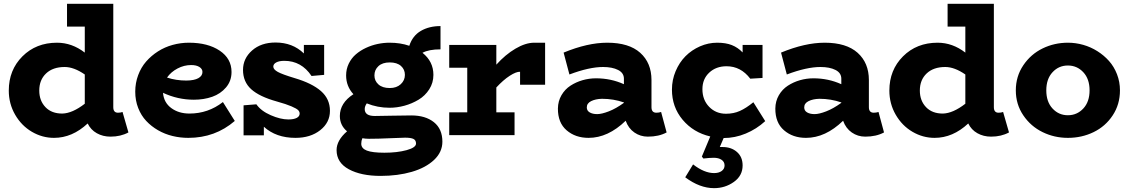

<svg xmlns="http://www.w3.org/2000/svg" viewBox="-20 -706 5896 1003"><path d="M620.1 -121.1 650.9 -14.2Q610.4 7.8 557.1 7.8Q517.6 7.8 485.8 -10Q454.1 -27.8 438 -61Q357.4 14.2 262.2 14.2Q200.7 14.2 146.5 -17.6Q92.3 -49.3 59.1 -106.7Q25.9 -164.1 25.9 -232.9Q25.9 -340.3 97.2 -411.6Q168.5 -482.9 277.8 -482.9Q356 -482.9 422.9 -431.2V-566.9H330.1V-686H571.8V-146Q571.8 -117.2 596.2 -117.2Q610.4 -117.2 620.1 -121.1ZM185.1 -232.9Q185.1 -180.2 217.5 -146.2Q250 -112.3 306.2 -112.8Q358.4 -114.3 422.9 -164.1V-316.9Q366.2 -356 317.9 -356Q256.3 -356 220.7 -322.3Q185.1 -288.6 185.1 -232.9Z M1144.5 -172.9 1206.5 -74.2Q1104 14.2 963.9 14.2Q921.4 14.2 881.1 4.4Q840.8 -5.4 805.7 -25.6Q770.5 -45.9 743.9 -74.2Q717.3 -102.5 701.9 -141.8Q686.5 -181.2 686.5 -227.1Q686.5 -272.5 701.7 -313.2Q716.8 -354 743.4 -384.5Q770 -415 805.2 -437.5Q840.3 -460 881.8 -471.4Q923.3 -482.9 966.8 -482.9Q1065.9 -482.9 1127.7 -441.4Q1189.5 -399.9 1189.5 -330.1Q1189.5 -283.2 1160.9 -249.5Q1132.3 -215.8 1088.6 -200.4Q1044.9 -185.1 992.7 -185.1Q908.7 -185.1 831.5 -221.2Q835.9 -169.9 874.8 -141.4Q913.6 -112.8 969.7 -112.8Q1067.4 -112.8 1144.5 -172.9ZM978.5 -366.2Q941.4 -366.2 907.2 -348.1Q873 -330.1 852.5 -300.8Q899.9 -285.2 953.6 -285.2Q994.6 -285.6 1016.1 -297.6Q1037.6 -309.6 1037.6 -330.1Q1037.6 -346.2 1021.5 -356.2Q1005.4 -366.2 978.5 -366.2Z M1519.5 -297.9Q1610.4 -271 1657 -230Q1703.6 -189 1703.6 -127Q1703.6 -65.9 1652.8 -25.9Q1602.1 14.2 1523.4 14.2Q1421.9 14.2 1358.4 -43.9V1H1252.4V-155.8L1319.3 -161.1Q1343.3 -126.5 1394.3 -104.2Q1445.3 -82 1486.3 -82Q1514.6 -82 1530 -90.1Q1545.4 -98.1 1545.4 -112.8Q1545.4 -122.6 1537.6 -130.6Q1529.8 -138.7 1502.7 -150.4Q1475.6 -162.1 1426.3 -175.8Q1335 -201.2 1292.2 -240Q1249.5 -278.8 1249.5 -340.8Q1249.5 -400.4 1296.6 -442.1Q1343.8 -483.9 1419.4 -483.9Q1508.8 -483.9 1567.4 -426.8V-471.2H1673.3V-314.9L1607.4 -309.1Q1554.7 -388.2 1465.3 -388.2Q1438.5 -388.2 1423.1 -379.9Q1407.7 -371.6 1407.7 -357.9Q1407.7 -343.3 1431.2 -330.3Q1454.6 -317.4 1519.5 -297.9Z M2128.9 -103Q2202.6 -103 2246.8 -67.6Q2291 -32.2 2291 34.2Q2291 88.4 2247.6 129.4Q2204.1 170.4 2131.1 191.7Q2058.1 212.9 1968.3 212.9Q1866.2 212.9 1802.2 178.2Q1738.3 143.6 1738.3 78.1Q1738.3 27.3 1793 -20Q1755.4 -51.3 1755.4 -100.1Q1755.4 -168 1826.2 -213.9Q1788.1 -255.4 1788.1 -312Q1788.1 -345.2 1802 -373.8Q1815.9 -402.3 1838.9 -422.1Q1861.8 -441.9 1891.6 -455.8Q1921.4 -469.7 1952.9 -476.3Q1984.4 -482.9 2015.1 -482.9Q2071.8 -482.9 2118.2 -466.8Q2135.3 -519.5 2178.7 -544.7Q2222.2 -569.8 2281.2 -569.8V-448.2Q2220.2 -448.2 2187 -430.2Q2244.1 -384.8 2244.1 -314.9Q2244.1 -273.4 2222.4 -239.5Q2200.7 -205.6 2166.5 -185.1Q2132.3 -164.6 2093 -153.8Q2053.7 -143.1 2015.1 -143.1Q1952.1 -143.1 1896 -166Q1885.3 -150.9 1885.3 -136.2Q1885.3 -100.1 1938 -100.1Q1968.8 -100.1 2027.1 -101.6Q2085.4 -103 2128.9 -103ZM2016.1 -379.9Q1978 -379.9 1957 -360.6Q1936 -341.3 1936 -312Q1936 -283.7 1957 -264.9Q1978 -246.1 2016.1 -246.1Q2051.8 -246.1 2073.5 -266.1Q2095.2 -286.1 2095.2 -314.9Q2095.2 -343.3 2074.5 -361.6Q2053.7 -379.9 2016.1 -379.9ZM1988.3 91.8Q2054.7 91.8 2104 78.4Q2153.3 64.9 2153.3 43.9Q2153.3 26.4 2139.9 19.8Q2126.5 13.2 2096.2 13.2Q2077.6 13.2 2016.6 16.1Q1955.6 19 1907.2 19Q1890.1 19 1873 16.1Q1867.2 29.3 1867.2 44.9Q1867.2 69.3 1896.2 80.6Q1925.3 91.8 1988.3 91.8Z M2771 -482.9H2827.6V-263.2H2696.8V-331.1Q2676.8 -332 2642.8 -310.1Q2608.9 -288.1 2572.8 -249V-119.1H2668V0H2326.7V-119.1H2420.9V-352.1H2326.7V-471.2H2572.8V-368.2Q2620.1 -420.9 2672.9 -451.9Q2725.6 -482.9 2771 -482.9Z M3433.6 -121.1 3462.4 -14.2Q3421.9 7.8 3364.3 7.8Q3325.2 7.8 3293.9 -13.9Q3262.7 -35.6 3248.5 -75.2Q3156.2 14.2 3054.7 14.2Q2985.8 14.2 2939.9 -25.4Q2894 -64.9 2894.5 -139.2Q2895 -177.7 2913.1 -208.7Q2931.2 -239.7 2960.2 -258.5Q2989.3 -277.3 3023.4 -287.1Q3057.6 -296.9 3093.3 -296.9Q3171.4 -296.9 3239.3 -266.1V-294.9Q3239.3 -325.2 3208.7 -340.6Q3178.2 -356 3130.4 -356Q3058.1 -356 2954.6 -316.9L2924.3 -431.2Q3049.3 -482.9 3152.3 -482.9Q3265.6 -482.9 3324.5 -430.2Q3383.3 -377.4 3383.3 -288.1V-146Q3383.3 -117.2 3408.7 -117.2Q3421.9 -117.2 3433.6 -121.1ZM3045.4 -145Q3045.4 -127.4 3060.8 -118.7Q3076.2 -109.9 3099.6 -109.9Q3123 -109.9 3160.4 -124.3Q3197.8 -138.7 3239.3 -168.9V-170.9Q3185.1 -189.9 3124.5 -189.9Q3090.8 -189 3068.1 -177.7Q3045.4 -166.5 3045.4 -145Z M3754.4 62Q3800.3 62 3829.8 87.9Q3859.4 113.8 3859.4 158.2Q3859.4 211.9 3813.7 244.4Q3768.1 276.9 3710.4 276.9Q3635.3 276.9 3559.6 220.2L3600.6 152.8Q3659.2 198.2 3710.4 198.2Q3734.9 198.2 3750 187.3Q3765.1 176.3 3765.1 158.2Q3765.1 139.2 3749.3 128.7Q3733.4 118.2 3708.5 118.2Q3688.5 118.2 3654.3 122.1L3646.5 111.8L3690.4 6.8Q3602.1 -13.7 3546.1 -80.3Q3490.2 -147 3490.2 -237.8Q3490.2 -288.6 3509.5 -334.2Q3528.8 -379.9 3561 -412.4Q3593.3 -444.8 3636.7 -463.9Q3680.2 -482.9 3726.6 -482.9Q3771.5 -482.9 3803 -470.5Q3834.5 -458 3859.4 -432.1V-471.2H3963.4V-298.8L3899.4 -294.9Q3850.1 -359.9 3775.4 -359.9Q3720.7 -359.9 3685.1 -326.7Q3649.4 -293.5 3649.4 -240.2Q3649.4 -184.1 3684.6 -147.9Q3719.7 -111.8 3772.5 -111.8Q3812.5 -111.8 3845.2 -126.5Q3877.9 -141.1 3915.5 -171.9L3977.5 -73.2Q3932.1 -31.7 3875.7 -8.3Q3819.3 15.1 3760.3 15.1L3740.2 62Z M4569.3 -121.1 4598.1 -14.2Q4557.6 7.8 4500 7.8Q4460.9 7.8 4429.7 -13.9Q4398.4 -35.6 4384.3 -75.2Q4292 14.2 4190.4 14.2Q4121.6 14.2 4075.7 -25.4Q4029.8 -64.9 4030.3 -139.2Q4030.8 -177.7 4048.8 -208.7Q4066.9 -239.7 4095.9 -258.5Q4125 -277.3 4159.2 -287.1Q4193.4 -296.9 4229 -296.9Q4307.1 -296.9 4375 -266.1V-294.9Q4375 -325.2 4344.5 -340.6Q4314 -356 4266.1 -356Q4193.8 -356 4090.3 -316.9L4060.1 -431.2Q4185.1 -482.9 4288.1 -482.9Q4401.4 -482.9 4460.2 -430.2Q4519 -377.4 4519 -288.1V-146Q4519 -117.2 4544.4 -117.2Q4557.6 -117.2 4569.3 -121.1ZM4181.2 -145Q4181.2 -127.4 4196.5 -118.7Q4211.9 -109.9 4235.4 -109.9Q4258.8 -109.9 4296.1 -124.3Q4333.5 -138.7 4375 -168.9V-170.9Q4320.8 -189.9 4260.3 -189.9Q4226.6 -189 4203.9 -177.7Q4181.2 -166.5 4181.2 -145Z M5220.2 -121.1 5251 -14.2Q5210.4 7.8 5157.2 7.8Q5117.7 7.8 5085.9 -10Q5054.2 -27.8 5038.1 -61Q4957.5 14.2 4862.3 14.2Q4800.8 14.2 4746.6 -17.6Q4692.4 -49.3 4659.2 -106.7Q4626 -164.1 4626 -232.9Q4626 -340.3 4697.3 -411.6Q4768.6 -482.9 4877.9 -482.9Q4956.1 -482.9 5022.9 -431.2V-566.9H4930.2V-686H5171.9V-146Q5171.9 -117.2 5196.3 -117.2Q5210.4 -117.2 5220.2 -121.1ZM4785.2 -232.9Q4785.2 -180.2 4817.6 -146.2Q4850.1 -112.3 4906.2 -112.8Q4958.5 -114.3 5022.9 -164.1V-316.9Q4966.3 -356 4918 -356Q4856.4 -356 4820.8 -322.3Q4785.2 -288.6 4785.2 -232.9Z M5558.6 14.2Q5487.8 14.2 5426.3 -15.9Q5364.7 -45.9 5325.7 -103.5Q5286.6 -161.1 5286.6 -233.9Q5286.6 -307.1 5325.7 -365Q5364.7 -422.9 5426.3 -452.9Q5487.8 -482.9 5558.6 -482.9Q5599.1 -482.9 5638.7 -471.7Q5678.2 -460.4 5712.6 -438.7Q5747.1 -417 5773.4 -387.5Q5799.8 -357.9 5815.2 -318.1Q5830.6 -278.3 5830.6 -233.9Q5830.6 -160.6 5792.7 -103.3Q5754.9 -45.9 5693.1 -15.9Q5631.3 14.2 5558.6 14.2ZM5478.3 -139.2Q5510.7 -104 5558.6 -104Q5606.4 -104 5639.2 -139.2Q5671.9 -174.3 5671.9 -233.9Q5671.9 -293.5 5639.2 -328.6Q5606.4 -363.8 5558.6 -363.8Q5510.7 -363.8 5478.3 -328.6Q5445.8 -293.5 5445.8 -233.9Q5445.8 -174.3 5478.3 -139.2Z"/></svg>

Font: BioRhyme ExtraBold
Style: Regular
Weight: 800
Designer: Aoife Mooney
Foundry: Aoife Mooney Type
Version: Version 1.500;PS 001.500;hotconv 1.0.88;makeotf.lib2.5.64775